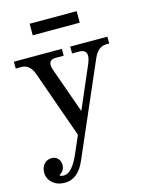

<svg xmlns="http://www.w3.org/2000/svg" viewBox="-131 -749 818 1059"><g transform="rotate(-15 278.0 -219.5)"><path d="M106.4 229.5Q62 229.5 35.4 205.1Q8.8 180.7 8.8 147.5Q8.8 116.2 25.6 97.7Q42.5 79.1 70.8 79.1Q89.4 79.1 103.5 93.5Q117.7 107.9 117.7 131.3Q117.7 164.1 85.9 181.6Q93.3 189.5 110.4 189.5Q157.7 189.5 200.2 90.3L242.7 -7.8L107.9 -389.2Q86.9 -449.2 38.6 -449.2H5.9V-488.3H279.8V-449.2H234.9Q196.8 -449.2 196.8 -418Q196.8 -405.8 202.6 -388.7L294.9 -129.4L398.9 -371.1Q409.7 -397 409.7 -414.6Q409.7 -449.2 366.7 -449.2H327.6V-488.3H539.6V-449.2H523.9Q475.1 -449.2 449.7 -389.2L223.1 132.8Q182.1 229.5 106.4 229.5ZM412.6 -602.1H144V-668H412.6Z"/></g></svg>

Font: Munson
Style: Regular
Weight: 400
Designer: Paul James MIller
Foundry: High-Logic / Made with FontCreator
Version: Version 2.10;May 5, 2019;FontCreator 11.5.0.2430 64-bit